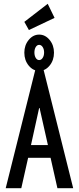

<svg xmlns="http://www.w3.org/2000/svg" viewBox="-20 -990 415 1010"><path d="M282 0 246 -160H128L92 0H10L168 -632H207L365 0ZM187 -427 143 -227H232ZM186 -617Q154 -617 131 -645Q108 -673 108 -713Q108 -752 131 -780Q154 -808 186 -808Q218 -808 241 -780Q264 -752 264 -713Q264 -673 241 -645Q218 -617 186 -617ZM186 -674Q197 -674 204.5 -685.5Q212 -697 212 -714Q212 -731 204.5 -742.5Q197 -754 186 -754Q175 -754 168 -742.5Q161 -731 161 -714Q161 -697 168 -685.5Q175 -674 186 -674ZM132 -832 108 -875 231 -970 267 -896Z"/></svg>

Font: Inconsolata Condensed SemiBold
Style: Regular
Weight: 600
Width: 3
Monospace: yes
Designer: Raph Levien, Cyreal, Brenton Simpson
Foundry: Raph Levien, Cyreal, Google
Version: Version 3.100; ttfautohint (v1.8.4.7-5d5b)